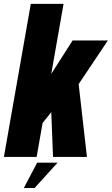

<svg xmlns="http://www.w3.org/2000/svg" viewBox="-53 -805 574 985"><path d="M-33 0 105 -785H273L210 -426L319.5 -597.5H500.5L350.5 -373.5L393 0H219L210 -229.5L165.5 -174L135 0ZM69.2 159.6 137.6 29.5H242.3L124.5 159.6Z"/></svg>

Font: Anybody Condensed ExtraBold
Style: Italic
Weight: 800
Width: 3
Italic angle: -10°
Designer: Tyler Finck
Foundry: Etcetera Type Company
Version: Version 1.010; ttfautohint (v1.8.3) -l 8 -r 50 -G 200 -x 14 